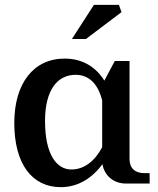

<svg xmlns="http://www.w3.org/2000/svg" viewBox="-20 -758 653 793"><path d="M471 -738H368L277 -597H335L482 -708ZM39 -250C39 -80 113 15 231 15C301 15 360 -21 403 -80C411 -33 449 0 499 0H598V-43H576C537 -43 515 -64 515 -101V-506H454L411 -425C375 -483 319 -516 247 -516C118 -516 39 -413 39 -250ZM166 -258C166 -389 219 -449 292 -449C347 -449 385 -412 402 -343V-150C371 -91 326 -58 275 -58C212 -58 166 -123 166 -258Z"/></svg>

Font: LT Superior Serif Semibold
Style: Regular
Weight: 600
Designer: Daniel Lyons
Foundry: LyonsType
Version: Version 2.120;FEAKit 1.0